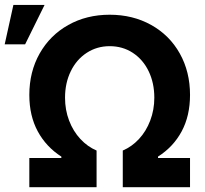

<svg xmlns="http://www.w3.org/2000/svg" viewBox="-40 -778 850 798"><path d="M81.9 -121.2H215V-127.1Q151.9 -167.5 116.9 -232.1Q81.9 -296.8 81.9 -383.4Q81.9 -479.8 124.9 -555.8Q167.9 -631.7 243.9 -674.2Q319.9 -716.8 415.8 -716.8Q512.2 -716.8 588.4 -674.2Q664.7 -631.7 707.2 -555.8Q749.8 -479.8 749.8 -383.4Q749.8 -296.8 715.1 -232.1Q680.4 -167.5 616.7 -127.1V-121.2H749.8V0H470.3V-152.3Q507.9 -168.3 537.7 -200.4Q567.5 -232.4 584.4 -277Q601.4 -321.6 601.4 -371.9Q601.4 -433 577.9 -481.8Q554.4 -530.6 512 -558.4Q469.7 -586.1 415.8 -586.1Q363 -586.1 320.4 -558.4Q277.8 -530.6 254.1 -481.8Q230.3 -433 230.3 -371.9Q230.3 -321.2 247.2 -276.8Q264.2 -232.4 294 -200.4Q323.8 -168.3 361.4 -152.3V0H81.9ZM15.7 -757.6H145.3L64.4 -593.7H-20.5Z"/></svg>

Font: Pretendard JP Variable
Style: Regular
Weight: 400
Designer: Base glyphs from Inter by Rasmus Andersson; Hangul glyphs from Noto Sans CJK(Source Han Sans) by Jang Soo-young and Kang
Foundry: Kil Hyung-jin
Version: Version 1.307;Glyphs 3.2 (3192)